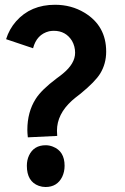

<svg xmlns="http://www.w3.org/2000/svg" viewBox="-20 -750 513 785"><path d="M213.9 -194.3Q212.9 -203.1 212.9 -215.8Q212.9 -283.2 274.4 -338.9Q285.2 -348.6 309.6 -367.2Q369.1 -416 389.6 -449.2Q414.1 -489.3 414.1 -539.1Q414.1 -644.5 325.2 -698.2Q271.5 -730.5 205.1 -730.5Q105.5 -730.5 45.9 -663.1Q17.6 -630.9 4.9 -589.8L115.2 -552.7Q129.9 -609.4 180.7 -622.1Q190.4 -624 200.2 -624Q249 -624 274.4 -583Q287.1 -560.5 287.1 -534.2Q287.1 -490.2 237.3 -449.2Q229.5 -442.4 211.9 -429.7Q149.4 -382.8 126 -345.7Q91.8 -292 91.8 -218.8Q91.8 -207 93.8 -188.5ZM244.1 -72.3Q244.1 -131.8 196.3 -150.4Q181.6 -156.2 167 -156.2Q118.2 -156.2 98.6 -114.3Q89.8 -95.7 89.8 -72.3Q89.8 -7.8 138.7 9.8Q152.3 14.6 166 14.6Q213.9 14.6 234.4 -27.3Q244.1 -47.9 244.1 -72.3Z"/></svg>

Font: Yaldevi Colombo
Style: Bold
Weight: 700
Designer: Sol Matas, Denzil Rajitha, Kosala Senevirathne and Pathum Egodawatta
Foundry: Mooniak
Version: Version 1.020 ; ttfautohint (v1.6)